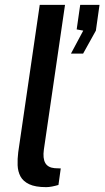

<svg xmlns="http://www.w3.org/2000/svg" viewBox="-20 -763 430 790"><path d="M170 7Q125.5 7 100.2 -5Q75 -17 64.2 -37.2Q53.5 -57.5 52.5 -83.2Q51.5 -109 55 -136.5L143.5 -743H247.5L160.5 -147.5Q155.5 -111.5 166.2 -92.5Q177 -73.5 205 -71L230 -70L220.5 -2Q207 2 193.8 4.5Q180.5 7 170 7ZM272 -542.5 322.5 -637 295.5 -642 310 -743H389.5L374.5 -637L322 -542.5Z"/></svg>

Font: Public Sans Thin Medium
Style: Italic
Weight: 500
Italic angle: -8°
Version: Version 2.001